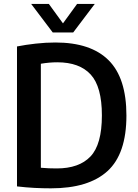

<svg xmlns="http://www.w3.org/2000/svg" viewBox="-20 -968 716 994"><path d="M243.5 7Q202.5 7 158.5 4.8Q114.5 2.5 68 -3V-727.5Q113.5 -736.5 165 -742.2Q216.5 -748 267 -748Q450 -748 542.2 -656.2Q634.5 -564.5 634.5 -370Q634.5 -171.5 536.5 -82.2Q438.5 7 243.5 7ZM273.5 -96Q389.5 -96 448.5 -158Q507.5 -220 507.5 -370.5Q507.5 -519 449.5 -582.2Q391.5 -645.5 276.5 -645.5Q236 -645.5 191.5 -638V-99.5Q213 -97.5 233 -96.8Q253 -96 273.5 -96ZM253 -800 141.5 -947.5H233L306 -847L379 -947.5H470.5L359 -800Z"/></svg>

Font: Encode Sans Semi Condensed SemiBold
Style: Regular
Weight: 600
Width: 4
Designer: Multiple Designers
Foundry: Impallari Type
Version: Version 3.000; ttfautohint (v1.8.3) -l 8 -r 50 -G 200 -x 14 